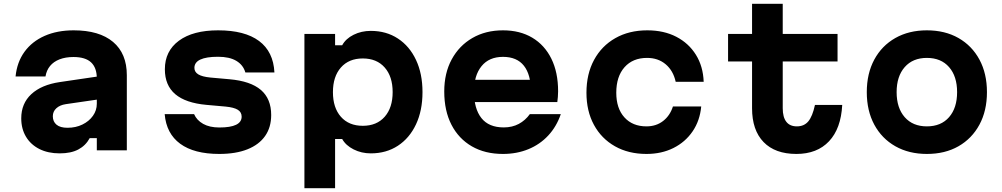

<svg xmlns="http://www.w3.org/2000/svg" viewBox="-20 -794 5290 1014"><path d="M501.8 -390.9V-269.3L327.9 -244Q296 -239.3 277.5 -222.2Q259 -205.2 259 -180.1Q259 -151.8 278.5 -135.5Q297.9 -119.2 336.5 -119.2Q380.3 -119.2 415.2 -136.3Q450.2 -153.3 470.7 -182.2Q491.3 -211 491.3 -246.4V-380Q491.3 -436.3 461 -464.6Q430.8 -492.9 368 -492.9Q326.4 -492.9 294.7 -480.7Q263.1 -468.4 244.3 -445.5Q225.5 -422.6 220.2 -390H62.2Q69.7 -465.9 109.4 -520.5Q149.1 -575.1 215.6 -604.5Q282.1 -633.8 369 -633.8Q504.4 -633.8 577.1 -572.6Q649.8 -511.4 649.8 -396.9V0H491.3V-64.5H453.8Q432.5 -25.2 393.7 -4.6Q354.9 16 295.1 16Q233.7 16 187.9 -7.1Q142.2 -30.2 117.2 -72Q92.2 -113.7 92.2 -168.9Q92.2 -247.4 145.3 -296.7Q198.4 -346.1 296.1 -360.6Z M1004.9 -191.4Q1019.1 -158.8 1053.1 -139.7Q1087.1 -120.7 1138.5 -120.7Q1197.3 -120.7 1226.7 -135Q1256.2 -149.3 1256.2 -177.9Q1256.2 -201.7 1235.8 -214.3Q1215.5 -226.8 1171.9 -231.1L1071 -240.1Q960.6 -249.9 905.6 -296.6Q850.7 -343.3 850.7 -428.2Q850.7 -524.2 924.9 -579Q999.1 -633.8 1132 -633.8Q1272.6 -633.8 1348.2 -577.5Q1423.8 -521.1 1429.3 -411.4H1275.8Q1264.5 -450.8 1228.3 -472.5Q1192.1 -494.2 1131.5 -494.2Q1069.4 -494.2 1038.1 -479.5Q1006.7 -464.8 1006.7 -435.4Q1006.7 -413.9 1027.1 -401.3Q1047.4 -388.8 1091 -384.5L1191.9 -375.5Q1303.3 -365.7 1357.8 -319Q1412.2 -272.3 1412.2 -186.6Q1412.2 -121.4 1380 -75.6Q1347.8 -29.7 1286.6 -5.4Q1225.4 19 1137.9 19Q1005.1 19 931.7 -34.8Q858.4 -88.5 849.7 -191.4Z M1587.7 200V-614.9H1749.7V-554.9H1787.1Q1806.2 -589.9 1847.5 -610.4Q1888.7 -630.9 1938.3 -630.9Q2019.9 -630.9 2081.3 -590.6Q2142.8 -550.4 2177 -477.6Q2211.3 -404.9 2211.3 -307.5Q2211.3 -210.2 2177 -137.3Q2142.8 -64.5 2081.3 -24.2Q2019.9 16 1938.3 16Q1889 16 1847.5 -5Q1805.9 -26 1787.1 -60H1749.7V200ZM1896 -129.6Q1969.6 -129.6 2011.7 -177.4Q2053.7 -225.3 2053.7 -307.6Q2053.7 -389.8 2011.7 -437.5Q1969.6 -485.3 1896 -485.3Q1822.4 -485.3 1780.3 -437.4Q1738.3 -389.6 1738.3 -307.3Q1738.3 -225 1780.3 -177.3Q1822.4 -129.6 1896 -129.6Z M2457.3 -372.4H2833.5L2783.9 -310.9Q2783.9 -400.1 2746.8 -446.9Q2709.8 -493.7 2636.5 -493.7Q2562.9 -493.7 2523.1 -444.6Q2483.3 -395.6 2483.3 -310.9Q2483.3 -220.1 2522.3 -170.6Q2561.4 -121.1 2640.5 -121.1Q2685.4 -121.1 2720 -139.7Q2754.5 -158.3 2778.3 -191.4H2941.8Q2919.3 -125.5 2875.4 -78.3Q2831.4 -31 2770.3 -6Q2709.3 19 2636.1 19Q2541.6 19 2472 -21.1Q2402.4 -61.3 2364.3 -135.1Q2326.2 -209 2326.2 -310.9Q2326.2 -407.9 2365.6 -480.4Q2404.9 -552.9 2474.7 -593.3Q2544.6 -633.8 2636.5 -633.8Q2725.7 -633.8 2791 -595Q2856.3 -556.1 2891.9 -484Q2927.5 -411.9 2927.5 -311.5Q2927.5 -296.7 2926.2 -281.8Q2925 -266.8 2923.3 -255.1H2457.3Z M3394.2 19Q3299.2 19 3227.7 -21.5Q3156.1 -62 3116.7 -134.7Q3077.2 -207.4 3077.2 -304.4Q3077.2 -403.4 3117.3 -477.5Q3157.4 -551.6 3229.9 -592.7Q3302.3 -633.8 3398.3 -633.8Q3486.1 -633.8 3551.7 -599.8Q3617.4 -565.7 3655.3 -504.7Q3693.3 -443.7 3696.3 -362.1H3548.5Q3535.5 -420.9 3495.5 -454.6Q3455.6 -488.2 3397.2 -488.2Q3321.9 -488.2 3278.3 -439.1Q3234.7 -389.9 3234.7 -304.5Q3234.7 -221.5 3277.7 -174.1Q3320.6 -126.6 3394.2 -126.6Q3445.1 -126.6 3481.6 -154.7Q3518.2 -182.7 3534 -231.8H3683.3Q3676.5 -156.9 3637.8 -100.2Q3599.1 -43.5 3536.5 -12.3Q3473.9 19 3394.2 19Z M4113.8 -773.8V-614.9H4403.3V-469.3H4113.8V-222.3Q4113.8 -175.3 4132.6 -151Q4151.4 -126.6 4188.5 -126.6Q4226.6 -126.6 4248.8 -153Q4271 -179.5 4284 -239.7H4428Q4421.4 -114.9 4358.4 -48Q4295.4 19 4186 19Q4073.4 19 4012.6 -43.8Q3951.8 -106.7 3951.8 -222.3V-469.3H3825.1V-614.9H3951.8V-773.8Z M4875.1 19Q4780.3 19 4708.6 -21.6Q4636.9 -62.3 4597.3 -135.7Q4557.7 -209.2 4557.7 -307.4Q4557.7 -405.7 4597.3 -479.2Q4636.9 -552.6 4708.5 -593.2Q4780.1 -633.8 4874.9 -633.8Q4970.7 -633.8 5041.9 -593.2Q5113.1 -552.6 5152.7 -479.2Q5192.3 -405.7 5192.3 -307.4Q5192.3 -209.2 5152.7 -135.7Q5113.1 -62.3 5042 -21.6Q4970.9 19 4875.1 19ZM4875 -126.6Q4949.9 -126.6 4992.3 -175.2Q5034.7 -223.9 5034.7 -307.4Q5034.7 -391 4992.3 -439.6Q4949.9 -488.2 4875 -488.2Q4800.7 -488.2 4758 -439.6Q4715.3 -391 4715.3 -307.4Q4715.3 -223.9 4758 -175.2Q4800.7 -126.6 4875 -126.6Z"/></svg>

Font: Martian Mono SemiExpanded
Style: Regular
Weight: 400
Width: 6
Monospace: yes
Designer: Roman Shamin
Foundry: Evil Martians
Version: Version 1.000